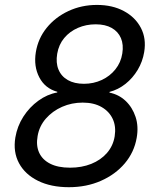

<svg xmlns="http://www.w3.org/2000/svg" viewBox="-20 -758 649 788"><path d="M262.7 10.3Q189 10.3 136 -15.9Q83 -42 58.1 -88.1Q33.2 -134.3 43 -193.8Q50.8 -240.2 75.9 -279.3Q101.1 -318.4 137.5 -344.7Q173.8 -371.1 214.8 -378.4L215.3 -381.3Q165 -395 141.4 -440.4Q117.7 -485.8 127 -543.5Q136.2 -600.1 171.6 -643.8Q207 -687.5 260.7 -712.6Q314.5 -737.8 377.9 -737.8Q441.4 -737.8 488.3 -712.6Q535.2 -687.5 558.1 -643.8Q581.1 -600.1 571.8 -544.4Q565.4 -505.4 545.2 -471.4Q524.9 -437.5 495.1 -413.8Q465.3 -390.1 429.7 -380.9L429.2 -377.9Q467.8 -370.1 495.6 -343.8Q523.4 -317.4 536.4 -278.3Q549.3 -239.3 541 -192.4Q530.8 -133.3 492.2 -87.6Q453.6 -42 394.3 -15.9Q335 10.3 262.7 10.3ZM267.6 -69.8Q315.4 -69.8 354.5 -85.4Q393.6 -101.1 418.9 -130.1Q444.3 -159.2 450.7 -198.7Q457 -239.3 442.6 -270Q428.2 -300.8 396.7 -318.8Q365.2 -336.9 319.3 -336.9Q274.4 -336.9 234.9 -319.6Q195.3 -302.2 168.2 -271.2Q141.1 -240.2 134.3 -199.2Q127.4 -160.6 140.6 -131.6Q153.8 -102.5 185.8 -86.2Q217.8 -69.8 267.6 -69.8ZM324.7 -414.1Q363.8 -414.1 397.5 -429.7Q431.2 -445.3 453.6 -473.4Q476.1 -501.5 481.9 -538.1Q487.8 -574.7 476.3 -601.6Q464.8 -628.4 438.5 -643.3Q412.1 -658.2 372.6 -658.2Q333.5 -658.2 299.8 -643.6Q266.1 -628.9 243.7 -602.1Q221.2 -575.2 214.8 -537.6Q208.5 -500.5 220 -472.7Q231.4 -444.8 258.3 -429.4Q285.2 -414.1 324.7 -414.1Z"/></svg>

Font: Inter 18pt
Style: Italic
Weight: 400
Italic angle: -9.3988°
Designer: Rasmus Andersson
Foundry: rsms
Version: Version 4.001;git-66647c0bb